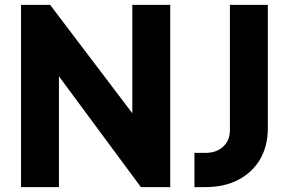

<svg xmlns="http://www.w3.org/2000/svg" viewBox="-20 -765 1178 785"><path d="M66 -745H185L521 -302V-745H676V0H556L221 -453V0H66ZM775 -140H820Q865 -140 892.5 -165.5Q920 -191 920 -233V-745H1075V-240Q1075 -168 1043.5 -114Q1012 -60 954.5 -30Q897 0 820 0H775Z"/></svg>

Font: Eudoxus Sans ExtraBold
Style: Regular
Weight: 800
Designer: Stijn de Vries
Foundry: tokotype
Version: Version 2.005